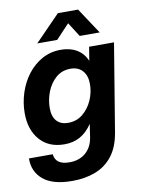

<svg xmlns="http://www.w3.org/2000/svg" viewBox="-101 -800 798 1079"><g transform="rotate(-10 298.5 -260.5)"><path d="M223.6 210.9Q111.8 210.9 57.4 165Q2.9 119.1 4.4 43.9H140.1Q146 105 225.6 105Q281.7 105 318.1 73.7Q354.5 42.5 363.3 -13.2L374.5 -87.4H374Q343.3 -42 304.4 -20.8Q265.6 0.5 215.8 0.5Q126 0.5 75.4 -57.6Q24.9 -115.7 24.9 -209.5Q24.9 -269 43.2 -325.7Q61.5 -382.3 95.9 -427.5Q130.4 -472.7 178.5 -499.5Q226.6 -526.4 286.1 -526.4Q339.4 -526.4 377.2 -503.7Q415 -481 433.1 -438H433.6L446.3 -515.6H588.4L505.9 -15.1Q492.2 66.4 453.1 116.2Q414.1 166 355.2 188.5Q296.4 210.9 223.6 210.9ZM256.3 -114.7Q305.2 -114.7 340.6 -143.8Q376 -172.9 395.3 -217.3Q414.6 -261.7 414.6 -308.6Q414.6 -356.9 389.9 -384.5Q365.2 -412.1 321.3 -412.1Q272.5 -412.1 238.3 -382.3Q204.1 -352.5 186.3 -307.1Q168.5 -261.7 168.5 -214.4Q168.5 -165.5 191.7 -140.1Q214.8 -114.7 256.3 -114.7ZM276.4 -584.5H163.1V-585L306.2 -731.9H421.4L518.6 -585V-584.5H404.8L353 -666Z"/></g></svg>

Font: Inter Display
Style: Bold Italic
Weight: 700
Italic angle: -9.39999°
Designer: Rasmus Andersson
Foundry: rsms
Version: Version 4.000;git-a52131595